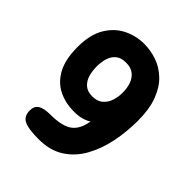

<svg xmlns="http://www.w3.org/2000/svg" viewBox="-198 -833 971 971"><g transform="rotate(45 287.0 -347.5)"><path d="M273 -707Q320 -707 365 -691.5Q410 -676 446.5 -641Q483 -606 504.5 -549Q526 -492 526 -409Q526 -331 511 -256.5Q496 -182 462.5 -121Q429 -60 373.5 -24Q318 12 237 12Q161 12 131.5 -3.5Q102 -19 102 -59Q102 -91 123.5 -104.5Q145 -118 187 -118Q273 -118 311 -145.5Q349 -173 359 -237Q342 -226 319 -219.5Q296 -213 265 -213Q201 -213 151.5 -238.5Q102 -264 74 -317.5Q46 -371 46 -456Q46 -546 79 -601Q112 -656 164 -681.5Q216 -707 273 -707ZM275 -575Q240 -575 220 -558Q200 -541 192 -514Q184 -487 184 -456Q184 -425 192 -397Q200 -369 220 -351Q240 -333 275 -333Q311 -333 332 -351Q353 -369 362 -397Q371 -425 371 -456Q371 -487 362 -514Q353 -541 332 -558Q311 -575 275 -575Z"/></g></svg>

Font: Madimi One
Style: Regular
Weight: 400
Designer: Taurai Valerie Mtake, Mirko Velimirovic
Foundry: TaVaTake
Version: Version 1.000; ttfautohint (v1.8.4.7-5d5b)